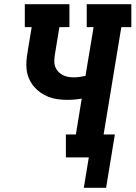

<svg xmlns="http://www.w3.org/2000/svg" viewBox="-20 -755 650 921"><path d="M382 146 406 0H296V-110H344L372 -282Q355 -279 337.5 -277.5Q320 -276 302 -276Q280 -276 257 -279Q234 -282 213.5 -290Q193 -298 175 -310.5Q157 -323 143 -339.5Q129 -356 120 -376Q111 -396 108 -418.5Q105 -441 107 -464Q109 -487 113 -510L132 -625H99V-735H313V-625H265L243 -492Q241 -478 240.5 -463Q240 -448 244.5 -435.5Q249 -423 258.5 -412.5Q268 -402 280 -395.5Q292 -389 306 -386.5Q320 -384 334 -384Q348 -384 362 -386Q376 -388 390 -391L429 -625H396V-735H610V-625H562L477 -110H531L489 146Z"/></svg>

Font: Iosevka Curly Slab XBdEx
Style: Italic
Weight: 800
Width: 7
Italic angle: -9°
Monospace: yes
Designer: Belleve Invis
Foundry: Belleve Invis
Version: Version 11.1.0; ttfautohint (v1.8.3)